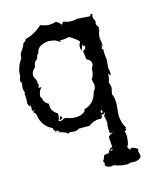

<svg xmlns="http://www.w3.org/2000/svg" viewBox="-100 -516 644 783"><g transform="rotate(-15 222.0 -124.5)"><path d="M345.2 195.8Q312.5 195.8 287.6 185.1L274.4 186.5Q255.4 186.5 250.5 174.8L252.4 170.9Q252.4 164.1 248 158.2Q256.3 147 258.8 134.8L279.3 131.8Q284.2 117.2 299.3 109.9L296.4 68.4Q302.7 60.5 318.8 53.7L304.7 55.2L302.7 33.2Q302.7 20.5 305.7 9.3L300.3 -19.5L306.2 -30.3L303.7 -33.7Q300.3 -25.9 294.9 -25.9L289.6 -28.3L291.5 -16.1L289.6 -16.6Q286.1 -16.6 286.1 -11.2L279.8 -12.7Q254.4 -12.7 231.9 3.9H187Q180.7 10.3 164.6 10.3L145 8.3L144 14.2Q131.8 5.4 123.3 2.4Q114.7 -0.5 104 -3.4L109.9 -7.3L101.1 -6.8V-14.2Q97.2 -8.8 93.8 -8.8L88.4 -10.7L93.3 -13.7L83.5 -18.1Q86.4 -20 86.4 -22Q86.4 -23.9 83.5 -26.4Q41 -46.4 34.7 -98.6L23.9 -110.8L31.7 -113.8Q30.3 -116.2 27.3 -116.2Q25.4 -116.2 22 -114.7V-139.6L17.1 -135.3L10.3 -147.9L11.7 -167Q11.7 -185.1 9.8 -190.4L13.2 -195.3Q8.3 -204.6 8.3 -216.8L11.2 -234.9L5.9 -245.1Q5.9 -253.9 11.2 -263.7Q11.2 -301.8 34.7 -333.5Q34.7 -351.6 43 -361.8Q54.2 -376 59.6 -392.6Q69.3 -395 72.3 -405.3Q109.4 -413.1 144 -444.8Q165 -436.5 178.7 -436.5Q198.2 -436.5 208.5 -441.4Q221.7 -435.1 230 -423.3L237.3 -434.1Q257.8 -427.2 269.5 -427.2Q286.6 -427.2 294.9 -430.7L351.1 -426.8Q351.6 -433.1 356.4 -436L361.8 -431.6L358.9 -427.2Q358.9 -416 362.5 -410.2Q366.2 -404.3 366.2 -399.9Q366.2 -396.5 365 -395.3Q363.8 -394 363.8 -393.1Q363.8 -391.6 365.7 -389.6Q364.7 -388.2 364.7 -386.7Q364.7 -383.8 369.1 -382.3Q369.1 -375 374.5 -373.5Q370.6 -371.6 370.6 -367.7Q370.6 -365.2 372.1 -362.3Q365.2 -349.6 364.7 -331.5L370.1 -292L365.7 -303.2L361.3 -283.2L367.7 -284.2L366.2 -272.9L369.6 -239.3L366.7 -202.6Q370.1 -195.3 370.1 -181.6Q370.1 -172.9 367.2 -172.9Q364.7 -172.9 363.8 -180.7Q359.9 -180.7 359.9 -175.3Q359.9 -161.6 354 -147Q359.4 -130.9 359.4 -123L354 -96.7Q361.8 -81.5 361.8 -55.7L357.4 -3.4Q361.8 32.2 374 48.8L370.1 54.2L374 57.6L364.7 63Q368.2 69.3 368.2 85Q368.2 102.5 362.8 121.6Q358.9 122.6 358.9 126Q358.9 137.2 372.1 142.1L370.1 134.8Q383.8 134.8 400.9 147.5Q397 148.9 397 156.2L401.4 173.3Q401.4 180.7 396 185.1Q385.3 193.4 369.6 193.4Q365.2 193.4 361.6 192.9Q357.9 192.4 355.5 192.4Q347.7 192.4 345.2 195.8ZM188.5 -43.9Q210.9 -43.9 226.6 -57.1L230 -66.4Q274.9 -79.1 284.2 -125.5Q294.9 -136.2 294.9 -152.3L289.6 -175.8Q301.8 -192.4 301.8 -218.8Q309.1 -229.5 309.1 -238.3Q309.1 -252.9 289.6 -261.7L285.6 -297.9Q298.3 -301.3 298.3 -313Q298.3 -317.4 294.9 -317.4L291.5 -316.9L292 -323.7Q287.6 -323.7 281.2 -300.3Q276.9 -308.1 276.9 -316.4Q276.9 -327.1 284.2 -337.4Q272 -352.5 244.6 -367.7Q231.9 -363.3 205.1 -363.3L210 -354.5Q188.5 -371.6 168.5 -371.6Q164.1 -371.6 160.2 -373Q111.3 -368.2 107.9 -337.4Q98.1 -329.6 97.2 -315.4Q80.6 -306.6 79.6 -285.2Q63 -269 63 -255.9Q63 -247.6 67.6 -239.3Q72.3 -231 72.3 -227.1Q72.3 -215.8 75.7 -210L70.3 -199.2H84Q68.8 -184.6 68.8 -161.1L74.2 -155.8Q75.2 -135.3 95.7 -125.5L95.2 -118.7Q95.2 -92.3 120.6 -78.6L121.1 -73.2Q121.1 -61 115.2 -46.4L122.1 -45.4Q130.9 -45.4 138.7 -51.8H149.4Q165.5 -43.9 188.5 -43.9ZM120.6 -50.3 127.9 -66.4 133.3 -57.1Q133.3 -51.3 120.6 -50.3ZM295.4 -32.7Q298.8 -35.2 298.8 -39.1L296.4 -46.4L291 -42L290.5 -36.6ZM289.6 126Q294.4 126 300.3 118.7L293.9 119.6L287.6 126Z"/></g></svg>

Font: Truetypewriter PolyglOTT
Style: Regular
Weight: 400
Designer: Sergey Beatoff a.k.a. Sam_T
Version: Version 3.76